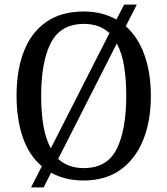

<svg xmlns="http://www.w3.org/2000/svg" viewBox="-20 -775 728 835"><path d="M162 -52Q106 -99 79 -178Q52 -257 52 -359Q52 -470 84 -552Q116 -634 181 -679.5Q246 -725 345 -725Q386 -725 421 -716Q456 -707 486 -690L520 -755H575L527 -661Q580 -614 608 -536.5Q636 -459 636 -358Q636 -247 602 -164.5Q568 -82 503 -36Q438 10 344 10Q263 10 202 -24L170 40H115ZM456 -631Q414 -671 345 -671Q244 -671 201.5 -589Q159 -507 159 -358Q159 -285 169 -227.5Q179 -170 201 -130ZM344 -44Q446 -44 487.5 -127Q529 -210 529 -358Q529 -431 519.5 -488Q510 -545 488 -586L233 -84Q276 -44 344 -44Z"/></svg>

Font: Noto Serif Hebrew SemiCondensed
Style: Regular
Weight: 400
Width: 4
Designer: Monotype Design Team
Foundry: Monotype Imaging Inc.
Version: Version 2.004; ttfautohint (v1.8.4.7-5d5b)